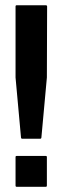

<svg xmlns="http://www.w3.org/2000/svg" viewBox="-20 -716 243 736"><path d="M133.8 -184.1H65.4Q61 -184.1 60.5 -189L39.6 -418.9V-690.9Q39.6 -695.8 43.5 -695.8H155.8Q160.6 -695.8 160.6 -690.9L159.7 -418.9L138.7 -189Q138.2 -184.1 133.8 -184.1ZM155.8 0H43.5Q39.6 0 39.6 -4.9V-113.8Q39.6 -118.2 43.5 -118.2H155.8Q159.7 -118.2 159.7 -113.8V-4.9Q159.7 0 155.8 0Z"/></svg>

Font: WRV
Style: Display
Weight: 400
Designer: Will Viles x Danh Hong
Version: Version 8.001; ttfautohint (v1.8.3)